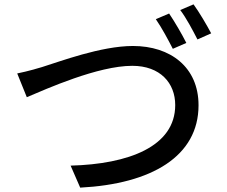

<svg xmlns="http://www.w3.org/2000/svg" viewBox="-20 -853 1040 881"><path d="M949 -700C930 -736 895 -796 868 -833L807 -807C835 -770 864 -715 886 -672L949 -700ZM835 -656C815 -696 781 -754 756 -791L695 -765C722 -726 752 -670 773 -629L835 -656ZM891 -370C891 -545 762 -642 590 -642C443 -642 253 -570 172 -545C163 -542 153 -540 144 -537L134 -534C109 -527 83 -521 59 -516L103 -407C193 -445 429 -551 587 -551C715 -551 784 -472 784 -371C784 -180 569 -100 304 -93L348 8C676 -9 891 -136 891 -370Z"/></svg>

Font: Glow Sans SC Normal Medium
Style: Regular
Weight: 600
Designer: Ryoko NISHIZUKA (kana, bopomofo & ideographs); Paul D. Hunt (Latin, Greek & Cyrillic); Sandoll Communications, Soo-young
Version: Version 0.93